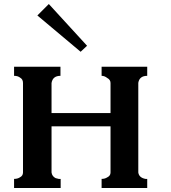

<svg xmlns="http://www.w3.org/2000/svg" viewBox="-20 -946 861 966"><path d="M385.7 -685.5 168 -868.2 225.6 -925.8 418 -715.8ZM675.8 -78.1Q679.7 -51.8 711.9 -45.9H720.7V0H491.2V-45.9Q507.8 -45.9 519.5 -53.7Q536.1 -61.5 536.1 -78.1V-310.5H239.3V-78.1Q242.2 -58.6 259.8 -49.8Q267.6 -47.9 275.4 -45.9H285.2V0H50.8V-45.9Q68.4 -45.9 80.1 -53.7Q95.7 -61.5 95.7 -78.1V-528.3Q95.7 -546.9 82 -554.7Q70.3 -564.5 50.8 -564.5V-610.4H284.2V-564.5Q245.1 -564.5 239.3 -528.3V-377H536.1V-528.3Q536.1 -544.9 519.5 -553.7Q505.9 -564.5 491.2 -564.5V-610.4H720.7V-564.5Q681.6 -564.5 675.8 -529.3Z"/></svg>

Font: Menaion Unicode
Style: Regular
Weight: 400
Designer: Aleksandr Andreev
Foundry: Ponomar Technologies, Inc.
Version: 2.0